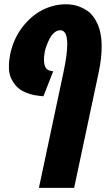

<svg xmlns="http://www.w3.org/2000/svg" viewBox="-20 -660 531 913"><path d="M22.5 -336.9Q22.5 -338.9 22.5 -353Q22.5 -367.2 28.3 -401.4Q43.9 -475.6 86.4 -530.8Q128.9 -585.9 182.4 -612.8Q235.8 -639.6 293 -639.6Q330.6 -639.6 358.9 -627.9Q387.2 -616.2 404.1 -602.1Q420.9 -587.9 435.5 -562.5Q463.4 -514.6 463.4 -439Q463.4 -382.3 449.2 -315.4L332.5 233.4H165L281.7 -315.4Q299.8 -400.4 299.8 -449.7Q299.8 -516.1 266.6 -516.1Q250.5 -516.1 236.6 -503.4Q222.7 -490.7 213.9 -472.2Q197.3 -437 193.1 -415Q189 -393.1 189 -376.5Q189 -329.1 219.2 -323.7L232.9 -320.8L186.5 -202.1L164.1 -204.6Q124 -208.5 88.9 -226.6Q53.7 -244.6 33.2 -287.1Q22.9 -308.6 22.5 -336.9Z"/></svg>

Font: Open Sans Hebrew Condensed Extra Bold
Style: Italic
Weight: 800
Width: 3
Italic angle: -12°
Foundry: Ascender Corporation, Yanek Iontef
Version: Version 2.001;PS 002.001;hotconv 1.0.70;makeotf.lib2.5.58329